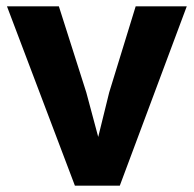

<svg xmlns="http://www.w3.org/2000/svg" viewBox="-20 -577 610 605"><path d="M216 8 2 -557H165.5L252 -285.5L289.5 -145.5L324 -285.5L407.5 -557H568.5L357.5 8Z"/></svg>

Font: Merriweather Sans
Style: Bold
Weight: 700
Designer: Eben Sorkin
Foundry: Eben Sorkin
Version: Version 1.008; ttfautohint (v1.7.19-72a1) -l 8 -r 50 -G 200 